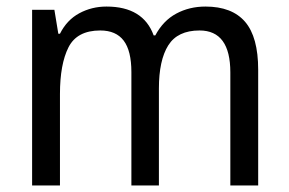

<svg xmlns="http://www.w3.org/2000/svg" viewBox="-20 -566 882 586"><path d="M607 -546Q688 -546 728 -499.5Q768 -453 768 -353V0H683V-345Q683 -473 589 -473Q522 -473 493.5 -427.5Q465 -382 465 -296V0H381V-346Q381 -411 357.5 -442Q334 -473 286 -473Q215 -473 189 -421.5Q163 -370 163 -279V0H78V-536H146L158 -463H163Q184 -505 222 -525.5Q260 -546 305 -546Q417 -546 449 -458H454Q478 -503 518 -524.5Q558 -546 607 -546Z"/></svg>

Font: Noto Sans Sinhala UI SemiCondensed
Style: Regular
Weight: 400
Width: 4
Designer: Jelle Bosma - Monotype Design Team
Foundry: Monotype Imaging Inc.
Version: Version 2.006; ttfautohint (v1.8.4.7-5d5b)